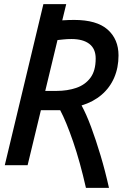

<svg xmlns="http://www.w3.org/2000/svg" viewBox="-20 -796 600 925"><path d="M394 109Q380 47 364.5 -9Q349 -65 332.5 -113Q316 -161 300 -200Q284 -239 270 -265H177L113 0H3L189 -776H299L280 -698Q294 -699 309.5 -699.5Q325 -700 337 -700Q446 -700 498.5 -653.5Q551 -607 551 -529Q551 -470 530 -421.5Q509 -373 469 -339Q429 -305 373 -288Q396 -246 419 -184Q442 -122 464.5 -47Q487 28 505 109ZM198 -358H253Q304 -358 347 -372.5Q390 -387 415.5 -421Q441 -455 441 -514Q441 -561 410.5 -584.5Q380 -608 324 -608Q304 -608 285.5 -606Q267 -604 257 -603Z"/></svg>

Font: Ubuntu Sans Mono Medium
Style: Italic
Weight: 500
Italic angle: -13.5°
Monospace: yes
Designer: Dalton Maag Ltd
Foundry: Dalton Maag Ltd
Version: Version 1.006